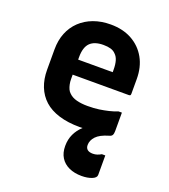

<svg xmlns="http://www.w3.org/2000/svg" viewBox="-144 -654 889 1008"><g transform="rotate(20 300.0 -150.0)"><path d="M294 131Q294 94 308 64.5Q322 35 346 13Q370 -9 400 -23Q430 -37 463 -43Q474 -45 482.5 -44Q491 -43 499 -39.5Q507 -36 514 -32Q514 -17 509.5 -9Q505 -1 492 2Q444 16 423.5 38Q403 60 403 86Q403 103 413.5 111.5Q424 120 444 120Q457 120 468.5 116Q480 112 490 106H509Q509 115 509 126.5Q509 138 509 158.5Q509 179 509 215Q509 231 485 240.5Q461 250 428 250Q388 250 357.5 236Q327 222 310.5 195.5Q294 169 294 131ZM302 -550Q370 -550 420.5 -522Q471 -494 499 -444Q527 -394 527 -327V-244Q527 -241 526 -238.5Q525 -236 522.5 -235Q520 -234 517 -234H287Q270 -234 252.5 -234Q235 -234 218 -234H177L174 -318H396Q396 -322 396 -325Q396 -328 396 -332Q396 -361 390 -381.5Q384 -402 371 -414Q360 -426 343 -431Q326 -436 302 -436Q252 -436 227.5 -411.5Q203 -387 203 -332V-210Q203 -194 206 -180Q209 -166 214 -155Q219 -144 228 -136Q244 -120 270.5 -113Q297 -106 332 -106Q368 -106 395.5 -110Q423 -114 448 -120Q473 -126 495 -135H514Q514 -109 514 -83.5Q514 -58 514 -32Q514 -30 513 -28Q512 -26 510 -24Q502 -15 474 -7Q446 1 408 6.5Q370 12 331 12Q265 12 215 -3.5Q165 -19 133 -48Q101 -77 84.5 -118.5Q68 -160 68 -212V-326Q68 -377 84.5 -418Q101 -459 132 -488.5Q163 -518 206 -534Q249 -550 302 -550Z"/></g></svg>

Font: Recursive
Style: Bold
Weight: 700
Version: Version 1.085